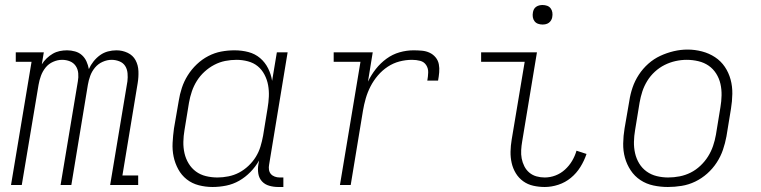

<svg xmlns="http://www.w3.org/2000/svg" viewBox="-20 -739 3040 767"><path d="M24 0 106 -492H43V-530H155L147 -482Q155 -495 166.5 -506Q178 -517 191 -524.5Q204 -532 218.5 -535Q233 -538 248 -538Q264 -538 280 -533.5Q296 -529 307.5 -518.5Q319 -508 325.5 -493.5Q332 -479 335 -463Q342 -479 353.5 -493.5Q365 -508 379.5 -518.5Q394 -529 411 -533.5Q428 -538 445 -538Q469 -538 490 -528Q511 -518 521.5 -498.5Q532 -479 533 -455Q534 -431 530 -407L469 -38H532V0H420L489 -414Q491 -430 489.5 -446.5Q488 -463 480 -475.5Q472 -488 457 -494Q442 -500 426 -500Q408 -500 390 -492Q372 -484 359.5 -469Q347 -454 340.5 -436Q334 -418 331 -400L265 0H222L291 -414Q294 -430 292.5 -446.5Q291 -463 282.5 -475.5Q274 -488 259.5 -494Q245 -500 228 -500Q210 -500 192 -492Q174 -484 162 -469Q150 -454 143.5 -436Q137 -418 134 -400L67 0Z M829 8Q801 8 774 1Q747 -6 726 -22.5Q705 -39 692 -63Q679 -87 673.5 -113.5Q668 -140 669.5 -168.5Q671 -197 675 -226L694 -336Q698 -362 706.5 -388Q715 -414 730 -438Q745 -462 766 -482Q787 -502 812 -515Q837 -528 863.5 -533Q890 -538 917 -538Q946 -538 972.5 -531Q999 -524 1019 -507Q1039 -490 1051 -466Q1063 -442 1067 -416L1086 -530H1129L1055 -81Q1053 -71 1054.5 -61Q1056 -51 1062 -44Q1068 -37 1077.5 -33.5Q1087 -30 1097 -30H1112V8H1091Q1073 8 1055.5 3Q1038 -2 1026.5 -14.5Q1015 -27 1012 -45Q1009 -63 1012 -81L1015 -98Q1001 -73 980.5 -52Q960 -31 935.5 -17Q911 -3 883.5 2.5Q856 8 829 8Q829 8 829 8Q829 8 829 8ZM849 -30Q870 -30 892.5 -34.5Q915 -39 935 -49.5Q955 -60 972.5 -76.5Q990 -93 1002 -112.5Q1014 -132 1020.5 -153.5Q1027 -175 1031 -197L1049 -307Q1053 -330 1054 -353.5Q1055 -377 1051 -399Q1047 -421 1036.5 -441Q1026 -461 1009.5 -474.5Q993 -488 970.5 -494Q948 -500 925 -500Q902 -500 879.5 -495.5Q857 -491 836 -480Q815 -469 797 -452.5Q779 -436 766.5 -416Q754 -396 746.5 -374Q739 -352 735 -329L717 -219Q713 -196 712.5 -172.5Q712 -149 717 -127Q722 -105 733.5 -86Q745 -67 762.5 -54Q780 -41 802.5 -35.5Q825 -30 849 -30Z M1338 0 1420 -492H1313V-530H1469L1450 -413Q1463 -440 1481.5 -463.5Q1500 -487 1524 -504.5Q1548 -522 1576 -530Q1604 -538 1632 -538Q1649 -538 1665.5 -536.5Q1682 -535 1696 -528.5Q1710 -522 1720 -510Q1730 -498 1733 -482.5Q1736 -467 1734.5 -450Q1733 -433 1730 -417H1687Q1690 -433 1690.5 -449.5Q1691 -466 1682.5 -479Q1674 -492 1658.5 -496Q1643 -500 1626 -500Q1601 -500 1576 -493.5Q1551 -487 1529 -472.5Q1507 -458 1489.5 -437.5Q1472 -417 1460 -393.5Q1448 -370 1441 -345.5Q1434 -321 1430 -297L1381 0Z M2156 8Q2133 8 2110.5 3Q2088 -2 2070 -15Q2052 -28 2040.5 -47Q2029 -66 2024 -88Q2019 -110 2019.5 -133.5Q2020 -157 2024 -181L2076 -492H1902V-530H2125L2066 -174Q2063 -157 2062 -139.5Q2061 -122 2064 -106Q2067 -90 2074.5 -75Q2082 -60 2094.5 -49.5Q2107 -39 2123 -34.5Q2139 -30 2156 -30Q2178 -30 2199 -38Q2220 -46 2237 -61.5Q2254 -77 2265.5 -96.5Q2277 -116 2283 -137L2323 -124Q2314 -97 2298.5 -72Q2283 -47 2260.5 -28.5Q2238 -10 2210.5 -1Q2183 8 2156 8ZM2147 -641Q2138 -641 2129.5 -644Q2121 -647 2115.5 -654Q2110 -661 2108.5 -670.5Q2107 -680 2109 -690Q2110 -696 2113 -702Q2116 -708 2122 -712Q2128 -716 2134.5 -717.5Q2141 -719 2147 -719Q2157 -719 2165.5 -716Q2174 -713 2179.5 -706Q2185 -699 2186.5 -689.5Q2188 -680 2186 -670Q2185 -664 2181.5 -658Q2178 -652 2172.5 -648Q2167 -644 2160.5 -642.5Q2154 -641 2147 -641Z M2648 8Q2619 8 2590.5 2Q2562 -4 2538.5 -19.5Q2515 -35 2499.5 -58.5Q2484 -82 2476.5 -109Q2469 -136 2469.5 -166Q2470 -196 2475 -226L2494 -336Q2498 -363 2507 -389.5Q2516 -416 2532 -440.5Q2548 -465 2570 -484.5Q2592 -504 2618 -516Q2644 -528 2671.5 -534.5Q2699 -541 2727 -541Q2756 -541 2784.5 -533.5Q2813 -526 2836.5 -510.5Q2860 -495 2875.5 -472Q2891 -449 2898.5 -421.5Q2906 -394 2905.5 -364Q2905 -334 2900 -304L2882 -194Q2877 -167 2868 -140.5Q2859 -114 2843 -89.5Q2827 -65 2805 -45.5Q2783 -26 2757 -13.5Q2731 -1 2703 3.5Q2675 8 2648 8ZM2649 -30Q2672 -30 2695 -34.5Q2718 -39 2739 -49.5Q2760 -60 2778 -77Q2796 -94 2808.5 -114Q2821 -134 2828.5 -156Q2836 -178 2840 -201L2858 -311Q2862 -334 2862.5 -358Q2863 -382 2858 -404Q2853 -426 2841 -445Q2829 -464 2811 -476.5Q2793 -489 2770 -494.5Q2747 -500 2723 -500Q2701 -500 2678.5 -495Q2656 -490 2635 -479.5Q2614 -469 2596 -452.5Q2578 -436 2565.5 -415.5Q2553 -395 2546 -373.5Q2539 -352 2535 -329L2517 -219Q2513 -196 2512.5 -172.5Q2512 -149 2517 -127Q2522 -105 2533.5 -86Q2545 -67 2563 -54Q2581 -41 2603.5 -35.5Q2626 -30 2649 -30Z"/></svg>

Font: Iosevka Curly Slab XLtEx
Style: Italic
Weight: 200
Width: 7
Italic angle: -9°
Monospace: yes
Designer: Belleve Invis
Foundry: Belleve Invis
Version: Version 11.1.0; ttfautohint (v1.8.3)